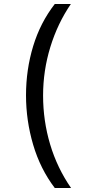

<svg xmlns="http://www.w3.org/2000/svg" viewBox="-20 -812 459 967"><path d="M256 135Q183 39 147 -83Q111 -205 111 -332Q111 -461 147 -579.5Q183 -698 256 -792H337Q270 -694 233.5 -575Q197 -456 197 -331Q197 -204 232.5 -85Q268 34 338 135Z"/></svg>

Font: ltelugu05
Style: Book
Weight: 400
Designer: Jelle Bosma - Monotype Design Team
Foundry: Monotype Imaging Inc.
Version: Version 2.003